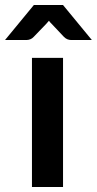

<svg xmlns="http://www.w3.org/2000/svg" viewBox="-62 -743 385 763"><path d="M188.5 -513V0H65V-513ZM303 -584H220.5Q213.5 -584 206.2 -586.8Q199 -589.5 192 -596.5L143 -648.5Q137.5 -653.5 132.5 -660.5Q127 -653.5 122 -648.5L72 -596.5Q66 -590 58.5 -587Q51 -584 43.5 -584H-42L72.5 -723H188.5Z"/></svg>

Font: Lato 2
Style: Bold
Weight: 700
Designer: Lukasz Dziedzic with Adam Twardoch and Botio Nikoltchev
Foundry: tyPoland Lukasz Dziedzic
Version: Version 2.015; 2015-08-06; http://www.latofonts.com/